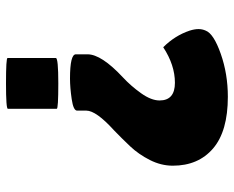

<svg xmlns="http://www.w3.org/2000/svg" viewBox="-88 -462 761 624"><g transform="rotate(-90 292.0 -150.5)"><path d="M250 -505Q250 -511 332.5 -511Q415 -511 415 -506V-349Q415 -341 332.5 -341Q250 -341 250 -346ZM348 -303Q427 -303 427 -284V-246Q427 -201 352 -131Q324 -105 300.5 -72Q277 -39 277 -12Q277 38 334.5 38Q392 38 450 0Q488 38 504 86Q509 102 509 114.5Q509 127 504 138Q494 164 428.5 187Q363 210 289 210Q177 210 121 162Q65 114 65 31Q65 -7 83.5 -43.5Q102 -80 128 -107.5Q154 -135 180 -160Q244 -218 244 -250V-280Q244 -292 281.5 -297.5Q319 -303 348 -303Z"/></g></svg>

Font: Lilita One
Style: Regular
Weight: 400
Designer: Juan Montoreano
Foundry: Juan Montoreano
Version: Version 1.002